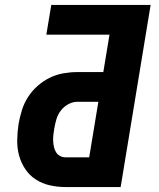

<svg xmlns="http://www.w3.org/2000/svg" viewBox="-20 -755 640 775"><path d="M245 0Q212 0 181 -7Q150 -14 124.5 -30.5Q99 -47 82 -72.5Q65 -98 57 -127.5Q49 -157 49.5 -189.5Q50 -222 55 -255Q60 -283 68.5 -310.5Q77 -338 93 -363Q109 -388 131.5 -408Q154 -428 180.5 -441Q207 -454 235.5 -459Q264 -464 291 -464H397L422 -615H167L187 -735H588L467 0ZM245 -120H340L377 -344H291Q273 -344 255 -334Q237 -324 225 -308Q213 -292 207.5 -273Q202 -254 199 -236Q197 -223 195.5 -211Q194 -199 194.5 -187Q195 -175 197.5 -163Q200 -151 206 -141Q212 -131 222 -125.5Q232 -120 245 -120Z"/></svg>

Font: Iosevka SS04 Hv Ex Obl
Style: Regular
Weight: 900
Width: 7
Italic angle: -9°
Monospace: yes
Designer: Belleve Invis
Foundry: Belleve Invis
Version: Version 19.0.0; ttfautohint (v1.8.4)